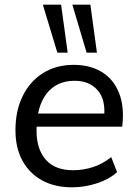

<svg xmlns="http://www.w3.org/2000/svg" viewBox="-20 -793 585 820"><path d="M480 -58Q448 -28 395 -10.5Q342 7 288 7Q213 7 159 -23Q105 -53 75.5 -107.5Q46 -162 46 -237Q46 -320 77 -383Q108 -446 164 -481Q220 -516 295 -516Q364 -516 414 -486Q464 -456 488 -397Q512 -338 502 -252H126L129 -308H453L424 -288Q433 -366 397.5 -407Q362 -448 299 -448Q221 -448 178.5 -392.5Q136 -337 136 -235Q136 -156 175.5 -111Q215 -66 292 -66Q336 -66 377.5 -79.5Q419 -93 455 -122ZM350 -568 289 -773H366L394 -568ZM225 -568 163 -773H241L269 -568Z"/></svg>

Font: Muli Medium
Style: Italic
Weight: 500
Italic angle: -4.541°
Designer: Vernon Adams
Foundry: Vernon Adams
Version: Version 2.100; ttfautohint (v1.8.1.43-b0c9)